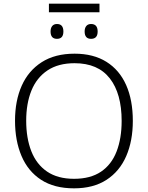

<svg xmlns="http://www.w3.org/2000/svg" viewBox="-20 -1018 808 1048"><path d="M523 -998V-951H247V-998ZM291 -887Q326 -887 326 -846Q326 -806 291 -806Q256 -806 256 -846Q256 -865 265 -876Q274 -887 291 -887ZM477 -887Q513 -887 513 -846Q513 -806 477 -806Q442 -806 442 -846Q442 -865 451 -876Q460 -887 477 -887ZM705 -358Q705 -249 669 -166Q633 -83 561.5 -36.5Q490 10 384 10Q276 10 204.5 -36.5Q133 -83 97.5 -166.5Q62 -250 62 -359Q62 -468 98.5 -550Q135 -632 207.5 -678.5Q280 -725 387 -725Q490 -725 561 -680.5Q632 -636 668.5 -554Q705 -472 705 -358ZM123 -359Q123 -264 151 -192.5Q179 -121 237 -81.5Q295 -42 384 -42Q474 -42 531.5 -81Q589 -120 616.5 -191.5Q644 -263 644 -358Q644 -507 579.5 -590Q515 -673 387 -673Q298 -673 239 -633.5Q180 -594 151.5 -523.5Q123 -453 123 -359Z"/></svg>

Font: Noto Sans Light
Style: Regular
Weight: 300
Designer: Monotype Design Team
Foundry: Monotype Imaging Inc.
Version: Version 2.007